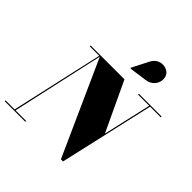

<svg xmlns="http://www.w3.org/2000/svg" viewBox="-303 -1230 1438 1438"><g transform="rotate(45 416.0 -511.0)"><path d="M596 -859C675.5 -870 704 -952.5 671 -1000.5C644 -1039.5 556.5 -1052 518.5 -978L450.5 -845L454 -839ZM-40 -9V0H178V-9H66L228 -739.5L565.5 10H588L759 -741H872V-750H631.5V-741H749.5L662.5 -359L478.5 -750H120V-741H220L56 -9Z"/></g></svg>

Font: Bodoni* 24pt Fatface
Style: Italic
Weight: 900
Italic angle: -13°
Version: Version 2.3